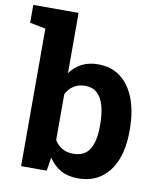

<svg xmlns="http://www.w3.org/2000/svg" viewBox="-97 -830 758 909"><g transform="rotate(10 282.5 -376.0)"><path d="M339.8 10.3Q291 10.3 256.3 -9Q221.7 -28.3 198.2 -64.9L188 0H64.9V-661.1L-10.7 -675.8V-761.7H207V-472.2Q230 -503.9 263.4 -521Q296.9 -538.1 341.3 -538.1Q405.3 -538.1 450 -503.7Q494.6 -469.2 518.1 -406.7Q541.5 -344.2 541.5 -259.8V-249.5Q541.5 -170.9 518.1 -112.5Q494.6 -54.2 449.7 -22Q404.8 10.3 339.8 10.3ZM296.9 -100.6Q351.6 -100.6 375.5 -139.4Q399.4 -178.2 399.4 -249.5V-259.8Q399.4 -311.5 388.9 -348.9Q378.4 -386.2 356.2 -406.7Q334 -427.2 298.3 -427.2Q266.1 -427.2 243.2 -412.1Q220.2 -397 207 -371.1V-150.4Q221.7 -126 244.4 -113.3Q267.1 -100.6 296.9 -100.6Z"/></g></svg>

Font: Robotiche
Style: Bold
Weight: 700
Designer: Google
Version: Version 2.001